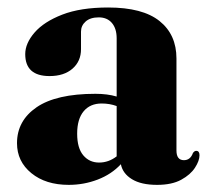

<svg xmlns="http://www.w3.org/2000/svg" viewBox="-20 -494 574 525"><path d="M26.5 -102.5Q26.5 -164 80.2 -200.8Q134 -237.5 241 -237.5Q274 -237.5 299 -230V-389Q299 -416 286 -431.2Q273 -446.5 250 -446.5Q227 -446.5 214.2 -435.2Q201.5 -424 201.5 -407.5V-359.5Q201.5 -326.5 178.2 -306.2Q155 -286 115.5 -286Q49 -286 49 -346Q49 -375.5 74.5 -405Q100 -434.5 150.2 -454Q200.5 -473.5 275.5 -473.5Q370 -473.5 416.2 -436.5Q462.5 -399.5 462.5 -334V-82.5Q462.5 -56 483 -56Q500.5 -56 507.5 -75.5Q511.5 -81.5 516.5 -81.5Q525.5 -81.5 525.5 -69.5Q525.5 -54.5 513.2 -35.5Q501 -16.5 475.5 -2.5Q450 11.5 409.5 11.5Q366 11.5 340.8 -4Q315.5 -19.5 310.5 -45Q285 -17.5 247.2 -3Q209.5 11.5 168 11.5Q105 11.5 65.8 -20.5Q26.5 -52.5 26.5 -102.5ZM191 -128.5Q191 -89 207.8 -69.2Q224.5 -49.5 251 -49.5Q277 -49.5 299 -66.5V-204Q280 -211 258 -211Q226.5 -211 208.8 -189.8Q191 -168.5 191 -128.5Z"/></svg>

Font: Fraunces 72pt S000
Style: Bold
Weight: 700
Version: Version 1.000; ttfautohint (v1.8.3)